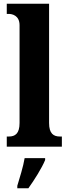

<svg xmlns="http://www.w3.org/2000/svg" viewBox="-20 -780 365 1021"><path d="M16 0H309V-54H299C265 -54 241 -69 241 -126V-760H16V-706H27C44 -706 84 -698 84 -646V-126C84 -69 60 -54 27 -54H16ZM72 208V221H131C162 178 203 113 220 71V61H111C104 105 84 168 72 208Z"/></svg>

Font: Noto Serif Devanagari Condensed ExtraBold
Style: Regular
Weight: 800
Width: 3
Designer: Universal Thirst, Indian Type Foundry and the Monotype Design Team
Foundry: Monotype Imaging Inc.
Version: Version 2.004